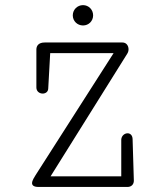

<svg xmlns="http://www.w3.org/2000/svg" viewBox="-20 -740 645 760"><path d="M308.6 -719.7C286.1 -719.7 268.1 -701.7 268.1 -679.2C268.1 -656.7 286.1 -639.2 308.6 -639.2C331.1 -639.2 348.6 -656.7 348.6 -679.2C348.6 -701.7 331.1 -719.7 308.6 -719.7ZM124 -393.6C124 -377.9 136.7 -369.6 148.9 -369.6C159.7 -369.6 170.4 -376 170.9 -389.2L178.7 -529.8H429.7L120.6 -46.4C116.7 -39.6 106.9 -25.9 106.9 -15.1C106.9 -6.8 113.3 0 132.3 0H484.9C499 0 510.3 -9.3 509.8 -25.9L504.9 -188C504.9 -205.1 495.1 -212.4 484.9 -212.4C473.6 -212.4 460.9 -203.1 460 -187.5V-42H180.2L483.9 -527.8C487.3 -533.2 488.8 -539.1 488.8 -544.9C488.8 -558.6 480.5 -571.8 464.8 -571.8H157.2C132.3 -571.8 124.5 -558.6 124 -544.9Z"/></svg>

Font: Cutive Mono
Style: Regular
Weight: 400
Monospace: yes
Designer: Vernon Adams
Foundry: Vernon Adams
Version: Version 1.002